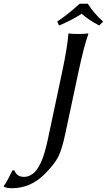

<svg xmlns="http://www.w3.org/2000/svg" viewBox="-95 -825 566 1017"><path d="M370.1 -805.2Q400.9 -755.4 451.2 -710.9L430.7 -689.9Q375.5 -718.3 337.9 -752Q280.8 -715.8 217.8 -689.9L208 -710.9Q258.8 -743.7 327.1 -805.2ZM160.2 -95.2 234.4 -444.8Q262.2 -576.2 267.1 -645L269.5 -647.9Q286.1 -645 320.3 -645Q335.9 -645 348.9 -645.8Q361.8 -646.5 367.2 -647.5L372.6 -647.9L373 -645Q350.6 -584 320.8 -444.8L251 -117.2Q232.9 -32.2 213.4 5.9Q193.8 44.4 142.6 96.2Q67.4 171.9 -31.7 171.9Q-62.5 171.9 -74.7 163.1L-75.2 160.2Q-58.6 139.6 -29.8 78.1L-18.6 77.1Q-6.8 111.8 32.2 111.8Q48.8 111.8 63.5 104.7Q78.1 97.7 89.1 86.4Q100.1 75.2 110.1 57.6Q120.1 40 127 23.4Q133.8 6.8 140.6 -15.9Q147.5 -38.6 151.4 -55.7Z"/></svg>

Font: Linux Biolinum G
Style: Italic
Weight: 400
Italic angle: -12°
Designer: Philipp H. Poll
Foundry: Philipp H. Poll
Version: Version 0.5.1